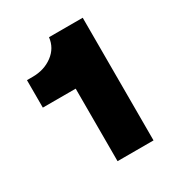

<svg xmlns="http://www.w3.org/2000/svg" viewBox="-114 -846 544 587"><g transform="rotate(-30 157.5 -552.5)"><path d="M134 -336V-592H18V-689H38Q79 -689 108.5 -711Q138 -733 142 -769H261V-336Z"/></g></svg>

Font: Mona Sans ExtraLight Black
Style: Regular
Weight: 900
Version: Version 2.000